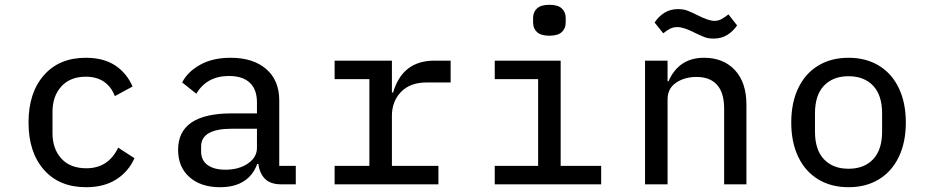

<svg xmlns="http://www.w3.org/2000/svg" viewBox="-20 -769 3880 801"><path d="M99 -258Q99 -382 163 -455Q227 -528 338 -528Q412 -528 460.5 -496Q509 -464 533 -408L459 -368Q445 -406 414.5 -427.5Q384 -449 338 -449Q273 -449 236 -408.5Q199 -368 199 -302V-214Q199 -148 236 -107.5Q273 -67 340 -67Q432 -67 473 -153L541 -109Q516 -53 465 -20.5Q414 12 339 12Q227 12 163 -61Q99 -134 99 -258Z M1058 -85H1053Q1037 -39 998 -13.5Q959 12 898 12Q818 12 770.5 -30Q723 -72 723 -144Q723 -296 947 -296H1052V-342Q1052 -396 1022 -424Q992 -452 935 -452Q843 -452 799 -378L740 -425Q762 -469 814.5 -498.5Q867 -528 942 -528Q1036 -528 1090.5 -481Q1145 -434 1145 -350V-77H1214V0H1153Q1109 0 1086 -22.5Q1063 -45 1058 -85ZM920 -61Q977 -61 1014.5 -87Q1052 -113 1052 -152V-232H948Q819 -232 819 -158V-137Q819 -100 846 -80.5Q873 -61 920 -61Z M1376 -77H1521V-439H1376V-516H1615V-383H1620Q1659 -516 1792 -516H1860V-425H1760Q1691 -425 1653 -385.5Q1615 -346 1615 -286V-77H1809V0H1376Z M2204 -675V-694Q2204 -719 2220.5 -734Q2237 -749 2272 -749Q2307 -749 2323.5 -734Q2340 -719 2340 -694V-675Q2340 -650 2323.5 -635Q2307 -620 2272 -620Q2237 -620 2220.5 -635Q2204 -650 2204 -675ZM2044 -77H2225V-439H2044V-516H2319V-77H2488V0H2044Z M2671 0V-516H2765V-430H2769Q2812 -528 2917 -528Q2998 -528 3046 -476.5Q3094 -425 3094 -332V0H3001V-316Q3001 -382 2971.5 -415Q2942 -448 2886 -448Q2836 -448 2800.5 -424Q2765 -400 2765 -354V0ZM2877 -633Q2832 -656 2806 -656Q2790 -656 2777 -650Q2764 -644 2747 -630L2711 -675Q2727 -700 2751.5 -715.5Q2776 -731 2809 -731Q2831 -731 2847 -725Q2863 -719 2889 -706Q2936 -682 2960 -682Q2976 -682 2988.5 -688.5Q3001 -695 3019 -709L3055 -663Q3039 -639 3014.5 -623.5Q2990 -608 2957 -608Q2935 -608 2919.5 -614Q2904 -620 2877 -633Z M3281 -258Q3281 -340 3310 -401Q3339 -462 3393 -495Q3447 -528 3520 -528Q3593 -528 3647 -495Q3701 -462 3730 -401Q3759 -340 3759 -258Q3759 -176 3730 -115Q3701 -54 3647 -21Q3593 12 3520 12Q3447 12 3393 -21Q3339 -54 3310 -115Q3281 -176 3281 -258ZM3520 -65Q3585 -65 3622.5 -104.5Q3660 -144 3660 -220V-296Q3660 -372 3622.5 -411.5Q3585 -451 3520 -451Q3455 -451 3417.5 -411.5Q3380 -372 3380 -296V-220Q3380 -144 3417.5 -104.5Q3455 -65 3520 -65Z"/></svg>

Font: Writer
Style: Regular
Weight: 400
Monospace: yes
Designer: Mike Abbink, Paul van der Laan, Pieter van Rosmalen
Foundry: Bold Monday
Version: Version 2.001 2020